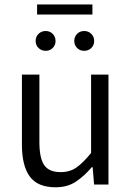

<svg xmlns="http://www.w3.org/2000/svg" viewBox="-20 -814 582 847"><path d="M225.1 12.2Q146 12.2 111.3 -35.4Q76.7 -83 76.7 -175.8V-484.9H153.8V-186.5Q153.8 -117.2 174.8 -85.9Q195.8 -54.7 247.6 -54.7Q288.1 -54.7 317.1 -75Q346.2 -95.2 381.8 -139.2V-484.9H458.5V0H395L388.7 -76.7H385.3Q351.6 -37.1 314.5 -12.5Q277.3 12.2 225.1 12.2ZM143.6 -750V-794.4H387.7V-750ZM181.6 -589.8Q162.6 -589.8 149.9 -602.3Q137.2 -614.7 137.2 -633.3Q137.2 -651.9 149.9 -664.6Q162.6 -677.2 181.6 -677.2Q200.2 -677.2 212.6 -664.6Q225.1 -651.9 225.1 -633.3Q225.1 -614.7 212.6 -602.3Q200.2 -589.8 181.6 -589.8ZM351.6 -589.8Q332.5 -589.8 320.1 -602.3Q307.6 -614.7 307.6 -633.3Q307.6 -651.9 320.1 -664.6Q332.5 -677.2 351.6 -677.2Q370.1 -677.2 382.8 -664.6Q395.5 -651.9 395.5 -633.3Q395.5 -614.7 382.8 -602.3Q370.1 -589.8 351.6 -589.8Z"/></svg>

Font: Varta Light
Style: Regular
Weight: 400
Version: Version 1.004